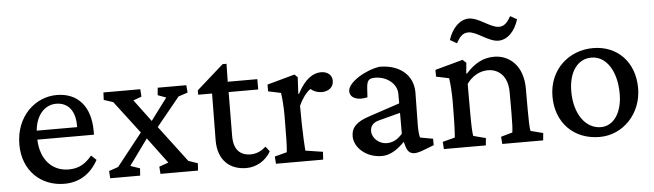

<svg xmlns="http://www.w3.org/2000/svg" viewBox="-48 -937 3850 1131"><g transform="rotate(-5 1877.0 -371.5)"><path d="M293 9C378 9 448 -32 493 -115L463 -143C422 -93 381 -73 325 -73C228 -73 160 -145 156 -264H491V-286C491 -430 418 -515 294 -516C165 -517 48 -411 48 -244C48 -89 155 9 293 9ZM157 -317C166 -416 223 -465 284 -465C354 -465 396 -415 396 -327V-317Z M1083 0 1086 -43 1031 -62 869 -276 1007 -445 1062 -463 1058 -507H889L885 -463L934 -445L837 -315L740 -445L789 -463L786 -507H568L566 -463L621 -445L767 -253L616 -62L561 -43L564 0H741L744 -43L688 -62L799 -215L913 -62L858 -43L861 0Z M1514 -76 1491 -106C1467 -83 1436 -68 1401 -68C1338 -68 1301 -105 1301 -184L1303 -445H1478V-506H1303L1305 -612H1282L1123 -471V-445H1205L1202 -167C1202 -49 1272 10 1369 10C1427 10 1484 -22 1514 -76Z M1544 0H1823L1826 -46L1723 -62C1721 -87 1717 -158 1716 -220L1715 -328C1735 -371 1758 -402 1784 -421C1804 -405 1826 -397 1850 -397C1889 -397 1920 -419 1920 -458C1920 -494 1891 -514 1855 -514C1812 -514 1761 -488 1715 -398L1711 -399L1716 -497L1698 -514L1535 -469V-429L1610 -413C1615 -382 1619 -328 1619 -278L1618 -186C1618 -112 1615 -73 1613 -62L1541 -43Z M2170 9C2215 9 2258 -15 2305 -63L2314 -32C2322 -5 2338 9 2363 9C2377 9 2397 4 2419 -5L2479 -28V-66L2403 -80C2398 -94 2396 -125 2396 -156L2399 -349C2398 -450 2320 -516 2202 -516C2120 -505 2011 -441 2011 -388C2011 -348 2056 -329 2115 -343L2118 -394C2121 -441 2131 -454 2169 -454C2239 -454 2298 -407 2298 -348V-291L2118 -231C2040 -206 2008 -174 2008 -121C2008 -58 2074 9 2170 9ZM2119 -141C2119 -172 2134 -192 2172 -202L2298 -235V-112C2270 -79 2240 -64 2205 -64C2159 -64 2119 -102 2119 -141Z M2537 0H2785L2789 -43L2716 -62C2712 -78 2710 -124 2710 -194V-370C2741 -414 2786 -440 2836 -440C2891 -440 2952 -403 2952 -300V-177C2952 -114 2950 -80 2947 -62L2879 -43L2882 0H3124L3128 -43L3055 -62C3050 -76 3049 -128 3049 -183V-313C3049 -450 2967 -516 2879 -516C2817 -516 2765 -491 2711 -431L2707 -432L2713 -495L2692 -514L2528 -469V-429L2604 -413C2609 -382 2613 -328 2613 -277L2612 -186C2611 -110 2608 -76 2607 -62L2534 -43ZM2628 -637 2668 -614C2689 -651 2706 -672 2740 -672C2790 -672 2854 -608 2913 -608C2966 -608 3011 -653 3033 -724L2994 -746C2974 -711 2955 -689 2924 -689C2872 -689 2809 -753 2750 -753C2697 -753 2651 -707 2628 -637Z M3458 9C3597 9 3708 -108 3708 -258C3708 -411 3609 -516 3463 -516C3321 -516 3201 -412 3201 -252C3201 -98 3304 9 3458 9ZM3314 -272C3314 -387 3367 -461 3449 -461C3537 -461 3597 -369 3597 -234C3597 -124 3546 -48 3470 -48C3380 -48 3314 -139 3314 -272Z"/></g></svg>

Font: TPK Tissa Web Medium
Style: Regular
Weight: 500
Designer: Jacques Le Bailly, Suppakit Chalermlarp | Katatrad Co.,Ltd.
Foundry: Jacques Le Bailly, Cadson Demak Co.,Ltd.
Version: Version 5.000;Glyphs 3.1.2 (3151)